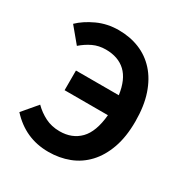

<svg xmlns="http://www.w3.org/2000/svg" viewBox="-175 -894 1008 1048"><g transform="rotate(30 328.5 -370.0)"><path d="M41 -659Q80 -697 141.5 -725.5Q203 -754 275 -754Q346 -754 405.5 -730Q465 -706 509 -657.5Q553 -609 577.5 -536.5Q602 -464 602 -367Q602 -270 576.5 -198.5Q551 -127 506.5 -79.5Q462 -32 402 -9Q342 14 273 14Q199 14 138 -13.5Q77 -41 28 -95L106 -187Q138 -155 178.5 -134.5Q219 -114 270 -114Q348 -114 396.5 -163.5Q445 -213 455 -322H182V-446H452Q439 -539 392 -583Q345 -627 267 -627Q223 -627 187 -610Q151 -593 119 -565Z"/></g></svg>

Font: Kinto Sans
Style: Bold
Weight: 700
Designer: Authors: Ryoko NISHIZUKA  (kana & ideographs); Paul D. Hunt (Latin, Greek & Cyrillic); Wenlong ZHANG  (bopomofo); Sandol
Foundry: Adobe Systems Incorporated, ookami Inc.
Version: Version 0.001